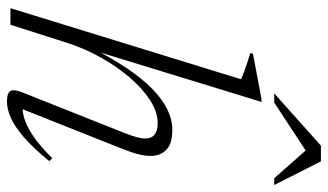

<svg xmlns="http://www.w3.org/2000/svg" viewBox="-215 -716 941 551"><g transform="rotate(90 255.5 -440.5)"><path d="M105 -169 51 0H3.5L207.5 -662Q198.5 -666 186.2 -670.5Q174 -675 160.2 -679.5Q146.5 -684 132 -688.5L134.5 -696L264.5 -720.5H272.5L123.5 -234.5L116 -230.5Q146 -289.5 175.5 -333.5Q205 -377.5 234.5 -406.5Q264 -435.5 293.5 -450Q323 -464.5 353 -464.5Q392.5 -464.5 410 -447.2Q427.5 -430 427.5 -402Q427.5 -386 422.5 -366.5Q417.5 -347 405.5 -317L287.5 -20L279 -35.5Q295 -33 317.2 -39Q339.5 -45 368.8 -64.2Q398 -83.5 434 -120L442.5 -111.5Q404.5 -65 373.8 -38.5Q343 -12 318 -1Q293 10 272 10Q246.5 10 241 -0.2Q235.5 -10.5 245.5 -35L360 -323Q369.5 -347 373.5 -361.8Q377.5 -376.5 377.5 -386.5Q377.5 -405 366 -413.8Q354.5 -422.5 333.5 -422.5Q301 -422.5 267.2 -400.5Q233.5 -378.5 202.2 -342Q171 -305.5 145.8 -260.5Q120.5 -215.5 105 -169ZM248 -757 398 -891H443L511 -757H491.5L404.5 -855.5H424.5L274.5 -757Z"/></g></svg>

Font: Newsreader 36pt Light
Style: Italic
Weight: 300
Italic angle: -17°
Designer: Hugues Gentile
Foundry: Production Type
Version: Version 1.003